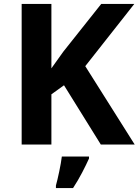

<svg xmlns="http://www.w3.org/2000/svg" viewBox="-20 -734 704 975"><path d="M664 0H492L305 -301L241 -255V0H90V-714H241V-387Q256 -408 271 -429Q286 -450 301 -471L494 -714H662L413 -398ZM432 71Q417 104 397 142.5Q377 181 351 221H264V208Q272 179 281 136Q290 93 294 61H432Z"/></svg>

Font: Noto Sans Devanagari UI
Style: Bold
Weight: 700
Designer: Jelle Bosma - Monotype Design Team
Foundry: Monotype Imaging Inc.
Version: Version 2.004; ttfautohint (v1.8.4.7-5d5b)